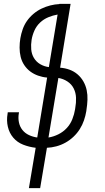

<svg xmlns="http://www.w3.org/2000/svg" viewBox="-20 -755 540 990"><path d="M129 215 164 7Q130 3 99.5 -9Q69 -21 48.5 -45Q28 -69 20.5 -101.5Q13 -134 19 -168L20 -176H78L77 -170Q73 -147 77.5 -124.5Q82 -102 95.5 -85Q109 -68 129.5 -58.5Q150 -49 172 -46L223 -355Q199 -357 176.5 -365Q154 -373 136 -386.5Q118 -400 105 -419.5Q92 -439 86.5 -462Q81 -485 81 -509.5Q81 -534 85 -558Q89 -581 97 -604Q105 -627 119 -647Q133 -667 152.5 -683.5Q172 -700 194 -710.5Q216 -721 239.5 -727Q263 -733 286 -734V-735H344L290 -406Q316 -404 339 -395.5Q362 -387 380 -371.5Q398 -356 410 -335Q422 -314 427 -290Q432 -266 431 -240.5Q430 -215 426 -190L425 -182Q421 -158 413 -134.5Q405 -111 391.5 -89.5Q378 -68 359 -50Q340 -32 317.5 -19.5Q295 -7 270.5 -0.5Q246 6 222 7L187 215ZM232 -409 277 -680Q253 -676 229 -666Q205 -656 186.5 -638.5Q168 -621 157.5 -597.5Q147 -574 143 -550Q139 -525 141 -500.5Q143 -476 155 -456Q167 -436 187.5 -424Q208 -412 232 -409ZM230 -46Q256 -50 281 -62.5Q306 -75 324.5 -95Q343 -115 353 -140.5Q363 -166 367 -191L368 -198Q373 -225 372 -251Q371 -277 360 -299Q349 -321 327.5 -335Q306 -349 281 -353Z"/></svg>

Font: Iosevka Light
Style: Italic
Weight: 300
Italic angle: -9°
Monospace: yes
Designer: Belleve Invis
Foundry: Belleve Invis
Version: Version 32.5.0; ttfautohint (v1.8.4)